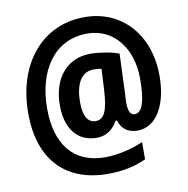

<svg xmlns="http://www.w3.org/2000/svg" viewBox="-87 -893 947 968"><g transform="rotate(-10 387.0 -409.5)"><path d="M730 -452C730 -664 598 -809 408 -809C192 -809 45 -635 45 -380C45 -145 170 -10 390 -10C465 -10 529 -24 585 -50V-138C526 -112 453 -95 389 -95C228 -95 143 -204 143 -387C143 -573 232 -725 408 -725C536 -725 631 -619 631 -454C631 -339 611 -283 574 -283C555 -283 541 -298 541 -346C541 -353 541 -373 543 -391L551 -597C513 -612 451 -622 404 -622C287 -622 209 -532 209 -392C209 -272 267 -199 365 -199C413 -199 449 -225 472 -267H480C491 -225 524 -199 573 -199C673 -199 730 -308 730 -452ZM312 -389C312 -477 341 -541 407 -541C423 -541 437 -540 448 -537L442 -424C436 -331 420 -283 374 -283C336 -283 312 -315 312 -389Z"/></g></svg>

Font: Noto Sans Kannada UI Condensed
Style: Bold
Weight: 700
Width: 3
Designer: Jelle Bosma - Monotype Design Team
Foundry: Monotype Imaging Inc.
Version: Version 2.005